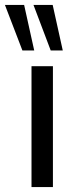

<svg xmlns="http://www.w3.org/2000/svg" viewBox="-59 -760 304 780"><path d="M69 0V-491H156V0ZM147 -555 77 -740H155L196 -555ZM32 -555 -39 -740H39L80 -555Z"/></svg>

Font: Nunito Sans 10pt Condensed Medium
Style: Regular
Weight: 500
Width: 3
Designer: Vernon Adams
Foundry: Vernon Adams
Version: Version 3.101;gftools[0.9.27]